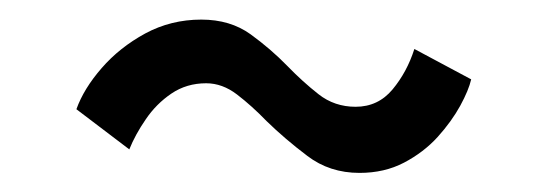

<svg xmlns="http://www.w3.org/2000/svg" viewBox="-20 -478 565 196"><path d="M58 -366.5Q65.5 -387.5 83.8 -408.5Q102 -429.5 128.2 -443.8Q154.5 -458 185.5 -458Q215 -458 235.8 -443Q256.5 -428 273.5 -410.5Q289 -394.5 305.2 -381.8Q321.5 -369 343 -369Q366 -369 380.8 -386.8Q395.5 -404.5 403 -428L461 -397Q458.5 -386 449.8 -370Q441 -354 426.8 -338.2Q412.5 -322.5 392.5 -312Q372.5 -301.5 347 -301.5Q316.5 -301.5 293.8 -318.8Q271 -336 252 -354.5Q237 -370 222 -381.5Q207 -393 190.5 -393Q170.5 -393 155 -382.5Q139.5 -372 128.8 -356.2Q118 -340.5 112 -325.5Z"/></svg>

Font: Grandstander Thin
Style: Regular
Weight: 400
Version: Version 1.200